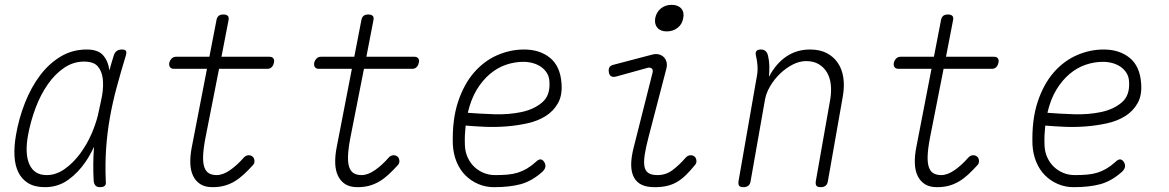

<svg xmlns="http://www.w3.org/2000/svg" viewBox="-20 -765 4840 795"><path d="M166 10Q124 10 97 -6.5Q70 -23 56 -51.5Q42 -80 40 -119.5Q38 -159 46 -205Q58 -275 83.5 -339.5Q109 -404 146 -453Q183 -502 231.5 -531Q280 -560 339 -560Q386 -560 407 -536Q428 -512 433 -474V-473Q441 -504 451 -535Q455 -548 463.5 -554Q472 -560 485 -560Q498 -560 501.5 -554Q505 -548 501 -535Q480 -466 463 -403Q446 -340 435 -278Q424 -216 419.5 -151.5Q415 -87 418 -14Q420 -2 414 4Q408 10 395 10Q382 10 376 4Q370 -2 368 -14Q364 -87 369 -152V-157Q354 -124 335 -96Q304 -50 262 -20Q220 10 166 10ZM173 -40Q212 -40 247.5 -65Q283 -90 311.5 -128.5Q340 -167 360 -213Q376 -251 385 -286Q391 -316 398 -346Q400 -358 403 -371Q409 -408 405.5 -439Q402 -470 385 -490Q368 -510 328 -510Q284 -510 246 -484.5Q208 -459 178 -416Q148 -373 127.5 -318.5Q107 -264 96 -205Q82 -128 102 -84Q122 -40 173 -40Z M1096 -530Q1107 -530 1112 -523Q1117 -516 1114 -505Q1112 -494 1105 -487Q1098 -480 1087 -480H887L831 -196Q822 -149 821 -119Q820 -89 826.5 -71.5Q833 -54 846 -47Q859 -40 877 -40Q903 -40 932.5 -60.5Q962 -81 989 -112Q997 -121 1007 -122Q1017 -123 1024 -118Q1032 -113 1033.5 -101Q1035 -89 1027 -81Q1007 -59 988.5 -42Q970 -25 950.5 -13.5Q931 -2 909 4Q887 10 860 10Q829 10 809.5 -2.5Q790 -15 779.5 -37Q769 -59 768 -89Q767 -119 774 -155L837 -480H700Q689 -480 684 -487Q679 -494 681 -505Q684 -516 691 -523Q698 -530 709 -530H847L876 -680Q878 -693 885 -699Q892 -705 905 -705Q918 -705 923.5 -699Q929 -693 926 -680L897 -530Z M1696 -530Q1707 -530 1712 -523Q1717 -516 1714 -505Q1712 -494 1705 -487Q1698 -480 1687 -480H1487L1431 -196Q1422 -149 1421 -119Q1420 -89 1426.5 -71.5Q1433 -54 1446 -47Q1459 -40 1477 -40Q1503 -40 1532.5 -60.5Q1562 -81 1589 -112Q1597 -121 1607 -122Q1617 -123 1624 -118Q1632 -113 1633.5 -101Q1635 -89 1627 -81Q1607 -59 1588.5 -42Q1570 -25 1550.5 -13.5Q1531 -2 1509 4Q1487 10 1460 10Q1429 10 1409.5 -2.5Q1390 -15 1379.5 -37Q1369 -59 1368 -89Q1367 -119 1374 -155L1437 -480H1300Q1289 -480 1284 -487Q1279 -494 1281 -505Q1284 -516 1291 -523Q1298 -530 1309 -530H1447L1476 -680Q1478 -693 1485 -699Q1492 -705 1505 -705Q1518 -705 1523.5 -699Q1529 -693 1526 -680L1497 -530Z M2233 -95Q2240 -84 2238 -73.5Q2236 -63 2225 -53Q2182 -15 2136.5 -2.5Q2091 10 2025 10Q1991 10 1960.5 -3Q1930 -16 1907 -39Q1884 -62 1870.5 -95Q1857 -128 1855 -167Q1852 -269 1876.5 -343Q1901 -417 1943 -465Q1985 -513 2039 -536.5Q2093 -560 2150 -560Q2215 -560 2257.5 -525.5Q2300 -491 2305 -420Q2309 -371 2290.5 -338Q2272 -305 2239.5 -284.5Q2207 -264 2164 -254.5Q2121 -245 2076 -241.5Q2031 -238 1987 -240Q1943 -242 1908 -245Q1906 -226 1905 -206Q1904 -186 1905 -163Q1906 -136 1916.5 -113Q1927 -90 1944 -74Q1961 -58 1983 -49Q2005 -40 2030 -40Q2059 -40 2081.5 -42Q2104 -44 2123.5 -50Q2143 -56 2161 -66.5Q2179 -77 2198 -94Q2209 -105 2217.5 -105Q2226 -105 2233 -95ZM1917 -298Q1966 -294 2026.5 -292Q2087 -290 2139 -301Q2191 -312 2225 -341Q2259 -370 2255 -427Q2254 -448 2244 -463.5Q2234 -479 2219 -489Q2204 -499 2185.5 -504Q2167 -509 2147 -509Q2111 -509 2075.5 -497Q2040 -485 2009 -459Q1978 -433 1954 -393.5Q1930 -354 1917 -298Z M2531 -448Q2519 -445 2511 -449Q2503 -453 2501 -466Q2499 -479 2503.5 -486.5Q2508 -494 2521 -497L2677 -538Q2694 -543 2707 -540Q2720 -537 2728.5 -528.5Q2737 -520 2740 -507.5Q2743 -495 2739 -480L2665 -196Q2654 -154 2649.5 -124Q2645 -94 2648.5 -75.5Q2652 -57 2665 -48.5Q2678 -40 2703 -40Q2737 -40 2764.5 -60.5Q2792 -81 2819 -112Q2827 -121 2837 -122Q2847 -123 2854 -118Q2862 -113 2863.5 -101Q2865 -89 2857 -81Q2839 -59 2822 -42Q2805 -25 2786.5 -13.5Q2768 -2 2745 4Q2722 10 2690 10Q2659 10 2638 0.5Q2617 -9 2605.5 -29.5Q2594 -50 2593.5 -81Q2593 -112 2604 -155L2682 -464Q2685 -476 2678.5 -481.5Q2672 -487 2661 -484ZM2741 -635Q2715 -635 2702 -650Q2689 -665 2693 -690Q2698 -715 2716.5 -730Q2735 -745 2761 -745Q2787 -745 2800.5 -730Q2814 -715 2809 -690Q2805 -665 2786 -650Q2767 -635 2741 -635Z M3130 -560Q3143 -560 3150 -553.5Q3157 -547 3160 -535Q3165 -514 3165.5 -493Q3166 -472 3164 -447Q3193 -502 3236 -531Q3279 -560 3334 -560Q3375 -560 3403.5 -545Q3432 -530 3449.5 -504Q3467 -478 3472 -443Q3477 -408 3470 -367L3408 -15Q3406 -2 3398.5 4Q3391 10 3378 10Q3365 10 3360.5 4Q3356 -2 3358 -15L3418 -355Q3423 -386 3420 -414.5Q3417 -443 3404.5 -464.5Q3392 -486 3370.5 -499Q3349 -512 3318 -512Q3290 -512 3262 -497.5Q3234 -483 3210 -460Q3186 -437 3169.5 -409Q3153 -381 3148 -355L3088 -15Q3086 -2 3078.5 4Q3071 10 3058 10Q3045 10 3040.5 4Q3036 -2 3038 -15L3114 -450Q3118 -471 3116.5 -493Q3115 -515 3110 -535Q3107 -547 3112 -553.5Q3117 -560 3130 -560Z M4096 -530Q4107 -530 4112 -523Q4117 -516 4114 -505Q4112 -494 4105 -487Q4098 -480 4087 -480H3887L3831 -196Q3822 -149 3821 -119Q3820 -89 3826.5 -71.5Q3833 -54 3846 -47Q3859 -40 3877 -40Q3903 -40 3932.5 -60.5Q3962 -81 3989 -112Q3997 -121 4007 -122Q4017 -123 4024 -118Q4032 -113 4033.5 -101Q4035 -89 4027 -81Q4007 -59 3988.5 -42Q3970 -25 3950.5 -13.5Q3931 -2 3909 4Q3887 10 3860 10Q3829 10 3809.5 -2.5Q3790 -15 3779.5 -37Q3769 -59 3768 -89Q3767 -119 3774 -155L3837 -480H3700Q3689 -480 3684 -487Q3679 -494 3681 -505Q3684 -516 3691 -523Q3698 -530 3709 -530H3847L3876 -680Q3878 -693 3885 -699Q3892 -705 3905 -705Q3918 -705 3923.5 -699Q3929 -693 3926 -680L3897 -530Z M4633 -95Q4640 -84 4638 -73.5Q4636 -63 4625 -53Q4582 -15 4536.5 -2.5Q4491 10 4425 10Q4391 10 4360.5 -3Q4330 -16 4307 -39Q4284 -62 4270.5 -95Q4257 -128 4255 -167Q4252 -269 4276.5 -343Q4301 -417 4343 -465Q4385 -513 4439 -536.5Q4493 -560 4550 -560Q4615 -560 4657.5 -525.5Q4700 -491 4705 -420Q4709 -371 4690.5 -338Q4672 -305 4639.5 -284.5Q4607 -264 4564 -254.5Q4521 -245 4476 -241.5Q4431 -238 4387 -240Q4343 -242 4308 -245Q4306 -226 4305 -206Q4304 -186 4305 -163Q4306 -136 4316.5 -113Q4327 -90 4344 -74Q4361 -58 4383 -49Q4405 -40 4430 -40Q4459 -40 4481.5 -42Q4504 -44 4523.5 -50Q4543 -56 4561 -66.5Q4579 -77 4598 -94Q4609 -105 4617.5 -105Q4626 -105 4633 -95ZM4317 -298Q4366 -294 4426.5 -292Q4487 -290 4539 -301Q4591 -312 4625 -341Q4659 -370 4655 -427Q4654 -448 4644 -463.5Q4634 -479 4619 -489Q4604 -499 4585.5 -504Q4567 -509 4547 -509Q4511 -509 4475.5 -497Q4440 -485 4409 -459Q4378 -433 4354 -393.5Q4330 -354 4317 -298Z"/></svg>

Font: Maple Mono NL Thin
Style: Italic
Weight: 250
Italic angle: -10°
Monospace: yes
Designer: subframe7536
Version: Version 7.000